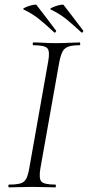

<svg xmlns="http://www.w3.org/2000/svg" viewBox="-20 -808 379 828"><path d="M19 0Q16 0 16 -6Q16 -12 19 -12Q51 -12 68 -17Q85 -22 93 -37Q101 -52 106 -81L188 -544Q196 -587 184 -600Q172 -613 124 -613Q121 -613 121 -619Q121 -625 124 -625Q144 -625 169 -623.5Q194 -622 222 -622Q254 -622 279.5 -623.5Q305 -625 324 -625Q326 -625 326 -619Q326 -613 324 -613Q292 -613 275 -607Q258 -601 250 -586Q242 -571 236 -542L154 -81Q147 -38 158.5 -25Q170 -12 219 -12Q221 -12 221 -6Q221 0 219 0Q199 0 174 -1Q149 -2 118 -2Q90 -2 64.5 -1Q39 0 19 0ZM330 -669Q299 -698 269.5 -722.5Q240 -747 199 -767Q194 -769 200.5 -773Q207 -777 218.5 -781Q230 -785 240.5 -787Q251 -789 254 -787Q276 -759 296 -732.5Q316 -706 338 -677Q341 -676 337.5 -670.5Q334 -665 330 -669ZM213 -669Q182 -698 152.5 -722.5Q123 -747 82 -767Q77 -769 83.5 -773Q90 -777 101.5 -781Q113 -785 123.5 -787Q134 -789 137 -787Q159 -759 179 -732.5Q199 -706 221 -677Q224 -676 220.5 -670.5Q217 -665 213 -669Z"/></svg>

Font: Cormorant Light Light
Style: Italic
Weight: 300
Italic angle: -10°
Version: Version 4.000